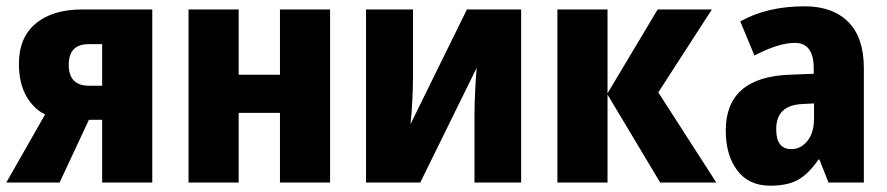

<svg xmlns="http://www.w3.org/2000/svg" viewBox="-26 -579 2815 609"><path d="M192 -373Q192 -439 255 -439H298V-307H257Q192 -307 192 -373ZM163 0 256 -199H298V0H457V-549H235Q141 -549 87.5 -504.5Q34 -460 34 -377Q34 -316 57 -275Q80 -234 117 -216L-6 0Z M731 -549V-342H862V-549H1021V0H862V-221H731V0H572V-549Z M1284 -549H1135V0H1307L1486 -364Q1483 -331 1481 -288.5Q1479 -246 1479 -208V0H1627V-549H1455L1276 -185Q1280 -220 1282 -263Q1284 -306 1284 -342Z M2060 -549H2232L2062 -286L2246 0H2068L1901 -279V0H1742V-549H1901V-283Z M2556 -251V-204Q2556 -158 2535 -132Q2514 -106 2484 -106Q2436 -106 2436 -169Q2436 -245 2518 -249ZM2526 -559Q2407 -559 2322 -511L2367 -403Q2444 -443 2495 -443Q2555 -443 2555 -363V-345L2478 -342Q2276 -334 2276 -165Q2276 -87 2312.5 -38.5Q2349 10 2417 10Q2474 10 2507.5 -10Q2541 -30 2570 -73H2573L2602 0H2714V-363Q2714 -460 2664.5 -509.5Q2615 -559 2526 -559Z"/></svg>

Font: Noto Sans Display SemiCondensed Extra
Style: Regular
Weight: 800
Width: 4
Designer: Monotype Design Team
Foundry: Monotype Imaging Inc.
Version: Version 1.900